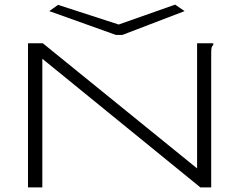

<svg xmlns="http://www.w3.org/2000/svg" viewBox="-20 -810 1040 830"><path d="M101 -623H165L832 -82V-623H902V-616Q896 -610 894.5 -603Q893 -596 893 -579V0H846L163 -556V0H101ZM737 -790 778 -762 509 -659H481L193 -762L231 -789L493 -704Z"/></svg>

Font: Inconsolata UltraExpanded Light
Style: Regular
Weight: 300
Width: 9
Monospace: yes
Designer: Raph Levien, Cyreal, Brenton Simpson
Foundry: Raph Levien, Cyreal, Google
Version: Version 3.001; ttfautohint (v1.8.2.53-6de2)